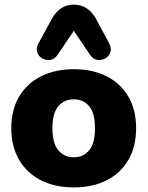

<svg xmlns="http://www.w3.org/2000/svg" viewBox="-20 -804 642 835"><path d="M301 11Q219 11 158 -20Q97 -51 63 -109Q29 -167 29 -246Q29 -326 63 -383.5Q97 -441 158 -472Q219 -503 301 -503Q383 -503 444 -472Q505 -441 538.5 -383.5Q572 -326 572 -246Q572 -167 538.5 -109Q505 -51 444 -20Q383 11 301 11ZM301 -120Q342 -120 367.5 -150Q393 -180 393 -246Q393 -313 367.5 -342.5Q342 -372 301 -372Q260 -372 234 -342.5Q208 -313 208 -246Q208 -180 234 -150Q260 -120 301 -120ZM455 -615Q466 -594 460 -576.5Q454 -559 438 -550Q422 -541 403.5 -543.5Q385 -546 372 -565L301 -670L230 -565Q217 -546 198.5 -543.5Q180 -541 164 -550Q148 -559 142 -576.5Q136 -594 147 -615L205 -721Q221 -751 245 -767.5Q269 -784 301 -784Q333 -784 357.5 -767.5Q382 -751 398 -721Z"/></svg>

Font: Chiron GoRound TC H
Style: Regular
Weight: 900
Designer: Ryoko NISHIZUKA 西塚涼子 (kana, bopomofo & ideographs); Paul D. Hunt (Latin, Greek & Cyrillic); Sandoll Communications 산돌커뮤니
Foundry: Adobe
Version: Version 1.000;hotconv 1.1.1;makeotfexe 2.6.0